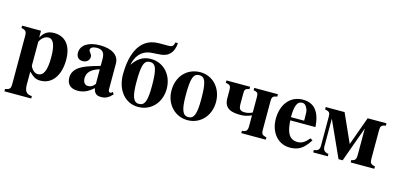

<svg xmlns="http://www.w3.org/2000/svg" viewBox="-77 -1183 3887 1881"><g transform="rotate(15 1866.5 -243.0)"><path d="M212 -461H20V-437C64 -430 75 -416 75 -372V118C75 160 67 173 19 181V205H291V181C230 178 214 146 214 79V-47C262 0 287 13 332 13C452 13 524 -94 524 -249C524 -396 454 -473 343 -473C284 -473 246 -452 212 -392ZM214 -346C214 -352 221 -366 232 -379C252 -403 277 -416 300 -416C351 -416 376 -357 376 -234C376 -96 346 -42 291 -42C258 -42 229 -69 214 -107Z M1046 -64 1036 -54C1033 -51 1030 -50 1025 -50C1011 -50 1004 -61 1004 -78V-339C1004 -425 930 -473 808 -473C695 -473 617 -427 617 -347C617 -305 641 -279 682 -279C722 -279 750 -305 750 -339C750 -353 744 -365 731 -381C722 -391 720 -398 720 -404C720 -428 749 -441 785 -441C844 -441 866 -412 866 -348V-280C750 -247 703 -229 665 -204C620 -174 598 -136 598 -92C598 -18 644 14 708 14C766 14 812 -5 867 -55C878 -4 900 14 949 14C992 14 1023 -2 1061 -43ZM866 -97C844 -66 820 -57 796 -57C766 -57 744 -80 744 -124C744 -182 786 -223 866 -245Z M1514 -691C1506 -653 1492 -642 1459 -642H1361C1135 -642 1098 -404 1098 -257C1098 -101 1187 14 1323 14C1452 14 1549 -88 1549 -229C1549 -371 1453 -473 1327 -473C1277 -473 1205 -460 1145 -366H1144C1163 -455 1205 -501 1265 -523C1319 -542 1399 -528 1454 -550C1527 -579 1536 -654 1539 -691ZM1324 -442C1383 -442 1402 -389 1402 -218C1402 -69 1382 -17 1324 -17C1266 -17 1245 -73 1245 -218C1245 -389 1263 -442 1324 -442Z M1827 -473C1695 -473 1598 -374 1598 -228C1598 -86 1698 14 1823 14C1952 14 2049 -88 2049 -229C2049 -371 1953 -473 1827 -473ZM1824 -442C1883 -442 1902 -389 1902 -218C1902 -69 1882 -17 1824 -17C1766 -17 1745 -73 1745 -218C1745 -389 1763 -442 1824 -442Z M2423 -85C2423 -47 2413 -24 2367 -24V0H2615V-24C2570 -33 2562 -45 2562 -88V-376C2562 -419 2571 -430 2615 -437V-461H2375V-437C2419 -430 2423 -419 2423 -376V-224C2410 -218 2383 -205 2347 -205C2297 -205 2285 -225 2285 -274V-376C2285 -419 2289 -430 2333 -437V-461H2093V-437C2137 -430 2146 -419 2146 -377V-295C2146 -183 2232 -170 2312 -170C2345 -170 2378 -175 2423 -195Z M3035 -126C2994 -77 2963 -58 2920 -58C2822 -58 2804 -150 2798 -245H3053C3049 -319 3031 -382 2994 -423C2965 -455 2924 -473 2866 -473C2741 -473 2657 -373 2657 -224C2657 -87 2740 14 2861 14C2946 14 2999 -17 3059 -112ZM2796 -277C2796 -397 2820 -442 2866 -442C2895 -442 2907 -425 2921 -395C2930 -376 2930 -355 2930 -303V-277Z M3476 0H3716V-24C3671 -33 3663 -45 3663 -87V-376C3663 -418 3672 -430 3716 -437V-461H3525L3421 -173H3420L3291 -461H3100V-437C3144 -429 3153 -419 3153 -376V-87C3153 -46 3142 -30 3096 -24V0H3244V-24C3207 -29 3187 -47 3187 -84V-366L3353 0H3395L3524 -357V-87C3524 -46 3514 -29 3476 -24Z"/></g></svg>

Font: STIXGeneral
Style: Bold
Weight: 700
Designer: MicroPress Inc., with final additions and corrections provided by Coen Hoffman, Elsevier (retired)
Version: Version 1.1.0